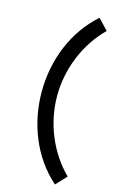

<svg xmlns="http://www.w3.org/2000/svg" viewBox="-147 -839 669 1106"><g transform="rotate(15 188.0 -286.0)"><path d="M361 148C249 38 182 -123 182 -286C182 -449 249 -610 361 -720L302 -783C162 -660 90 -475 90 -286C90 -97 162 88 302 211Z"/></g></svg>

Font: UULA Sans Medium
Style: Regular
Weight: 500
Designer: Mohamed Gaber, Laura Garcia Mut
Foundry: Kief Type Foundry
Version: Version 3.006;hotconv 1.0.109;makeotfexe 2.5.65596